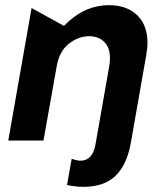

<svg xmlns="http://www.w3.org/2000/svg" viewBox="-20 -543 629 742"><path d="M12 0H148L199 -286Q209 -345 246 -374Q283 -403 325 -403Q360 -403 382.5 -381.5Q405 -360 405 -317Q405 -303 402 -286L349 15Q338 78 291 78Q278 78 257 71L239 172Q271 179 302 179Q383 179 427 136Q471 93 486 7L545 -329Q550 -357 550 -377Q550 -446 510 -484.5Q470 -523 401 -523Q305 -523 227 -443L102 -512Z"/></svg>

Font: Geom SemiBold
Style: Bold Italic
Weight: 600
Italic angle: -10°
Version: Version 1.102